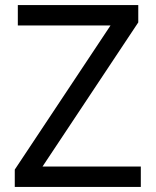

<svg xmlns="http://www.w3.org/2000/svg" viewBox="-20 -734 612 754"><path d="M533 0V-80H147L523 -646V-714H50V-634H414L38 -68V0Z"/></svg>

Font: Noto Sans Psalter Pahlavi
Style: Regular
Weight: 400
Designer: Monotype Design Team
Foundry: Monotype Imaging Inc.
Version: Version 2.002